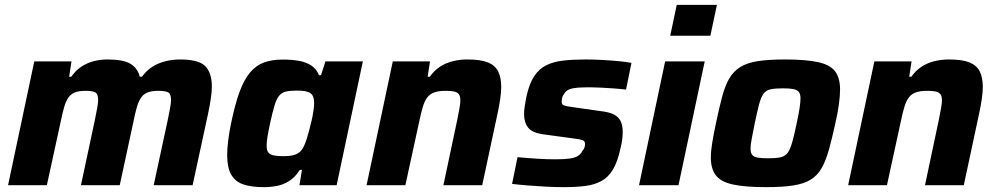

<svg xmlns="http://www.w3.org/2000/svg" viewBox="-20 -763 4104 791"><path d="M13.2 0 121.2 -510H274.5L264.8 -446.8H273.6Q291.8 -472.6 314.9 -488.1Q338 -503.5 365.3 -510.7Q392.6 -518 421.8 -518Q487.5 -518 517.1 -500.4Q546.8 -482.7 555.9 -446.8H564.8Q583.4 -472.6 607.9 -488.1Q632.5 -503.5 661.6 -510.7Q690.8 -518 721.5 -518Q798.7 -518 825.8 -490.3Q852.8 -462.6 852.8 -406.1Q852.8 -386.2 848.4 -356.2Q844 -326.1 837.1 -294.1L773.5 0H613.2L671 -268.5Q676.6 -295.3 680.6 -317.1Q684.6 -339 684.6 -350.8Q684.6 -376.1 672.7 -382.5Q660.9 -388.8 632.9 -388.8Q605.8 -388.8 589.1 -382.5Q572.4 -376.3 562.1 -362.1Q551.8 -347.8 544.5 -323.8Q537.3 -299.7 530.2 -263.9L473.3 0H313.5L370.8 -268.5Q376.3 -295.3 380.3 -317.1Q384.3 -339 384.3 -350.8Q384.3 -376.1 372.5 -382.5Q360.6 -388.8 332.6 -388.8Q305.6 -388.8 288.9 -382.3Q272.2 -375.7 261.9 -361.2Q251.6 -346.7 244.6 -322.6Q237.6 -298.6 230.5 -263.9L173 0Z M1066.7 8Q1014.9 8 981.5 -3.6Q948.2 -15.3 932 -44.3Q915.9 -73.4 915.9 -124.9Q915.9 -150.2 920 -183.5Q924 -216.8 932.5 -257.5Q948.5 -334.4 967 -384.8Q985.5 -435.1 1010.1 -464.3Q1034.7 -493.6 1067.5 -505.6Q1100.4 -517.6 1144.6 -517.6Q1180 -517.6 1209.5 -512.7Q1239 -507.9 1260.9 -494.2Q1282.9 -480.5 1294.2 -453.3H1302.5L1320.7 -510H1474.9L1366.9 0H1213.7L1223.9 -63.2H1215.1Q1196 -32.8 1171.6 -17.4Q1147.2 -2 1120.4 3Q1093.7 8 1066.7 8ZM1149.2 -119.6Q1172.8 -119.6 1188.5 -123.7Q1204.1 -127.7 1214.6 -136.6Q1225 -145.5 1231.8 -160.5Q1237.1 -170.8 1242.8 -188.2Q1248.5 -205.7 1253.9 -226.5Q1259.3 -247.2 1264.2 -268.4Q1269 -289.5 1271.6 -308.2Q1274.2 -326.8 1274.2 -338.9Q1274.2 -368.1 1259.2 -378.9Q1244.2 -389.8 1204.9 -389.8Q1176.9 -389.8 1159.4 -386.1Q1141.9 -382.4 1130.5 -369.2Q1119.2 -355.9 1111.1 -328.8Q1102.9 -301.8 1092.7 -255Q1085.7 -222.7 1082.1 -200.6Q1078.5 -178.4 1078.5 -163.4Q1078.5 -144.2 1085.4 -134.9Q1092.3 -125.6 1108.3 -122.6Q1124.2 -119.6 1149.2 -119.6Z M1490.2 0 1598.2 -510H1751.5L1741.8 -446.8H1750.6Q1768.8 -472.6 1792.5 -488.1Q1816.1 -503.5 1844.9 -510.7Q1873.6 -518 1905.1 -518Q1960.3 -518 1990.5 -505.7Q2020.6 -493.3 2032.8 -468Q2044.9 -442.8 2044.9 -403.8Q2044.9 -384.5 2040.8 -355.3Q2036.6 -326.1 2029.7 -294.7L1966.6 0H1806.8L1863.6 -268.5Q1868.6 -293.6 1872.6 -315.2Q1876.6 -336.7 1876.6 -348.5Q1876.6 -366.5 1870.5 -374.7Q1864.3 -383 1851.4 -385.9Q1838.4 -388.8 1816.4 -388.8Q1787.1 -388.8 1769 -382.3Q1750.9 -375.7 1740 -361.2Q1729.1 -346.7 1721.9 -322.6Q1714.6 -298.6 1707.5 -263.9L1650 0Z M2303.1 8Q2269.2 8 2230.1 6Q2190.9 4 2154.3 1Q2117.6 -2 2089.6 -5.4L2112.1 -115.4Q2133.4 -113.8 2154.3 -112Q2175.2 -110.3 2195.4 -109Q2215.6 -107.7 2234.2 -107.2Q2252.8 -106.7 2269.9 -106.7Q2306.8 -106.7 2328.3 -110Q2349.7 -113.4 2361.4 -120.9Q2373.2 -128.4 2379.6 -141.6Q2385.3 -148 2387.8 -154.9Q2390.2 -161.8 2390.2 -170.1Q2390.2 -181.9 2379.4 -185.7Q2368.7 -189.6 2340.1 -193L2215 -210Q2172.7 -216.2 2155.8 -237.3Q2139 -258.4 2139 -293.7Q2139 -306.6 2142 -326.3Q2144.9 -346.1 2149.3 -367.2Q2160.8 -419 2180.9 -449.3Q2201.1 -479.7 2230.9 -494.3Q2260.7 -509 2301.1 -513.5Q2341.6 -518 2392.7 -518Q2426.5 -518 2461.8 -516Q2497.1 -514 2529 -511Q2560.9 -508 2581.5 -504L2559.2 -394Q2531.7 -397.2 2505 -399Q2478.2 -400.7 2454.6 -402Q2430.9 -403.3 2412.6 -403.3Q2383.6 -403.3 2362.1 -402Q2340.6 -400.6 2326.2 -395.1Q2311.8 -389.7 2304.6 -377.1Q2299.8 -371.2 2296.9 -363.3Q2294.1 -355.4 2294.1 -344Q2294.1 -331.9 2303.6 -328.5Q2313.2 -325 2340.4 -321.5L2457.5 -304.8Q2484.4 -301.8 2504.2 -293.6Q2523.9 -285.3 2534.7 -268.1Q2545.4 -250.8 2545.4 -218Q2545.4 -206.7 2543.4 -189.5Q2541.4 -172.2 2536.4 -152.2Q2524.5 -96.9 2505.2 -64.7Q2485.9 -32.4 2457.4 -17Q2428.9 -1.6 2390.6 3.2Q2352.4 8 2303.1 8Z M2741.2 -615.8 2768.1 -743H2933.5L2906.6 -615.8ZM2612.7 0 2720.2 -510H2883.3L2775.3 0Z M3137.9 8Q3049.3 8 2999.2 -3Q2949.2 -14 2928.9 -41.1Q2908.5 -68.1 2908.5 -114.3Q2908.5 -140.7 2914.3 -175.6Q2920.1 -210.4 2929.5 -255Q2942.9 -319 2954.9 -364.2Q2966.8 -409.4 2984.3 -439.4Q3001.8 -469.4 3029.5 -486.7Q3057.2 -504 3101.6 -511Q3146 -518 3212.3 -518Q3300.9 -518 3350.5 -507Q3400.2 -496 3420.6 -468.9Q3440.9 -441.9 3440.9 -394.7Q3440.9 -368.3 3436.2 -333.7Q3431.5 -299 3421.5 -255Q3407.5 -191 3394.8 -145.8Q3382.1 -100.6 3365.1 -70.6Q3348.2 -40.6 3320.6 -23.3Q3292.9 -6 3248.5 1Q3204.2 8 3137.9 8ZM3145.2 -110.9Q3171.2 -110.9 3188 -113.5Q3204.8 -116.1 3215.4 -123.9Q3226 -131.7 3233.3 -147.6Q3240.6 -163.5 3247.3 -189.8Q3254 -216.2 3262.2 -255Q3270.2 -292.3 3274 -316.9Q3277.9 -341.6 3277.9 -358Q3277.9 -375.8 3270.7 -384.6Q3263.6 -393.3 3247.9 -396.2Q3232.2 -399.1 3204.9 -399.1Q3172.5 -399.1 3153.9 -394.9Q3135.3 -390.7 3125 -376.1Q3114.6 -361.4 3107.2 -332.9Q3099.7 -304.5 3089.4 -255Q3081.8 -216.7 3077 -191.8Q3072.1 -166.9 3072.1 -151Q3072.1 -133.6 3079 -124.9Q3085.9 -116.3 3101.9 -113.6Q3117.9 -110.9 3145.2 -110.9Z M3474.2 0 3582.2 -510H3735.5L3725.8 -446.8H3734.6Q3752.8 -472.6 3776.5 -488.1Q3800.1 -503.5 3828.9 -510.7Q3857.6 -518 3889.1 -518Q3944.3 -518 3974.5 -505.7Q4004.6 -493.3 4016.8 -468Q4028.9 -442.8 4028.9 -403.8Q4028.9 -384.5 4024.8 -355.3Q4020.6 -326.1 4013.7 -294.7L3950.6 0H3790.8L3847.6 -268.5Q3852.6 -293.6 3856.6 -315.2Q3860.6 -336.7 3860.6 -348.5Q3860.6 -366.5 3854.5 -374.7Q3848.3 -383 3835.4 -385.9Q3822.4 -388.8 3800.4 -388.8Q3771.1 -388.8 3753 -382.3Q3734.9 -375.7 3724 -361.2Q3713.1 -346.7 3705.9 -322.6Q3698.6 -298.6 3691.5 -263.9L3634 0Z"/></svg>

Font: Saira Thin
Style: Italic
Weight: 100
Italic angle: -12°
Designer: Hector Gatti with collaboration of the Omnibus-Type team
Foundry: Omnibus-Type
Version: Version 1.101